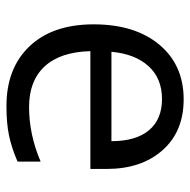

<svg xmlns="http://www.w3.org/2000/svg" viewBox="-17 -568 595 601"><g transform="rotate(90 280.5 -267.5)"><path d="M312 9.8Q193.4 9.8 124.8 -62.5Q56.2 -134.8 56.2 -263.2Q56.2 -392.6 119.9 -468.8Q183.6 -544.9 291 -544.9Q391.6 -544.9 450.2 -478.8Q508.8 -412.6 508.8 -304.2V-252.9H140.1Q142.6 -158.7 187.7 -109.9Q232.9 -61 314.9 -61Q401.4 -61 485.8 -97.2V-24.9Q442.9 -6.3 404.5 1.7Q366.2 9.8 312 9.8ZM290 -477.1Q225.6 -477.1 187.3 -435.1Q148.9 -393.1 142.1 -318.8H421.9Q421.9 -395.5 387.7 -436.3Q353.5 -477.1 290 -477.1Z"/></g></svg>

Font: f3_58770 
Style: Regular
Weight: 400
Foundry: Ascender Corporation
Version: Version 1.10